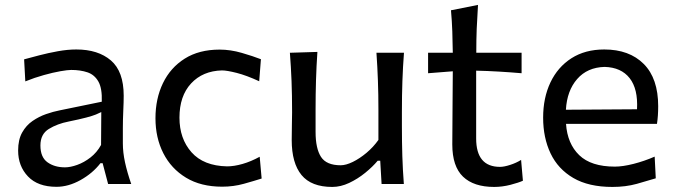

<svg xmlns="http://www.w3.org/2000/svg" viewBox="-20 -738 2706 770"><path d="M206.5 11.2Q131.8 11.2 92.3 -30.3Q52.7 -71.8 52.7 -134.3Q52.7 -177.7 68.8 -206.5Q85 -235.4 110.6 -252.9Q136.2 -270.5 165 -280.5Q193.8 -290.5 219.2 -295.4L388.2 -330.1Q390.1 -383.8 374.5 -411.1Q358.9 -438.5 330.6 -448Q302.2 -457.5 265.6 -457.5Q251.5 -457.5 222.2 -452.4Q192.9 -447.3 156 -437Q119.1 -426.8 81.5 -411.6L76.7 -500Q101.6 -506.8 137.2 -516.1Q172.9 -525.4 211.9 -532.5Q251 -539.6 286.1 -539.6Q373.5 -539.6 424.8 -495.6Q476.1 -451.7 476.1 -354Q476.1 -330.1 474.4 -293.7Q472.7 -257.3 472.7 -224.1V-162.6Q472.7 -127 481.4 -86.7Q490.2 -46.4 506.3 0H413.6L391.6 -83.5H382.8Q351.6 -43 303 -15.9Q254.4 11.2 206.5 11.2ZM240.7 -66.9Q262.2 -66.9 289.6 -76.7Q316.9 -86.4 342.8 -106.4Q368.7 -126.5 385.3 -156.7L386.2 -288.6Q377.9 -284.2 364.7 -278.8Q351.6 -273.4 325.9 -266.6Q300.3 -259.8 254.9 -250.5Q210 -241.7 176 -220.9Q142.1 -200.2 142.1 -154.8Q142.1 -107.4 170.4 -87.2Q198.7 -66.9 240.7 -66.9Z M871.1 10.7Q785.6 10.7 726.1 -25.4Q666.5 -61.5 635 -123.5Q603.5 -185.5 603.5 -263.7Q603.5 -342.3 633.5 -404.5Q663.6 -466.8 720.9 -502.9Q778.3 -539.1 860.8 -539.1Q904.3 -539.1 949.7 -525.9Q995.1 -512.7 1026.4 -500.5L1019.5 -412.1Q968.8 -435.5 929.4 -445.6Q890.1 -455.6 870.1 -455.6Q793 -453.6 746.3 -403.3Q699.7 -353 699.7 -266.1Q699.7 -182.1 748 -127.4Q796.4 -72.8 890.6 -70.8Q918.9 -70.8 952.9 -80.6Q986.8 -90.3 1021.5 -109.4L1029.3 -22Q1000 -12.7 958.3 -1Q916.5 10.7 871.1 10.7Z M1312.5 11.7Q1228.5 11.7 1189.2 -36.1Q1149.9 -84 1149.9 -176.3Q1149.9 -210.9 1150.6 -236.8Q1151.4 -262.7 1151.4 -288.1Q1151.4 -357.4 1149.2 -413.1Q1147 -468.8 1142.6 -526.4L1252.9 -529.8Q1249 -472.2 1247.3 -416.3Q1245.6 -360.4 1245.6 -298.3V-209Q1245.6 -142.6 1267.3 -108.9Q1289.1 -75.2 1346.2 -75.2Q1367.2 -75.2 1394.8 -88.6Q1422.4 -102.1 1450 -125.2Q1477.5 -148.4 1497.6 -176.8V-298.3Q1497.6 -360.4 1495.6 -414.6Q1493.7 -468.8 1489.7 -526.4H1600.1Q1595.7 -468.8 1593.8 -413.1Q1591.8 -357.4 1591.8 -288.1V-231.9Q1591.8 -166.5 1593.5 -112.3Q1595.2 -58.1 1599.6 0H1510.3L1504.9 -93.3H1494.6Q1474.6 -69.3 1444.6 -44.9Q1414.6 -20.5 1380.4 -4.4Q1346.2 11.7 1312.5 11.7Z M1961.9 11.7Q1879.9 11.7 1836.9 -29.5Q1793.9 -70.8 1793.9 -158.7Q1793.9 -238.8 1794.9 -314Q1795.9 -389.2 1795.9 -452.1L1696.8 -444.3V-526.4H1795.9Q1795.4 -571.8 1793.9 -612.5Q1792.5 -653.3 1788.6 -696.8L1897 -718.3Q1893.6 -665.5 1891.8 -622.3Q1890.1 -579.1 1890.1 -526.4H2071.8V-444.3Q2026.9 -448.2 1980.7 -450.9Q1934.6 -453.6 1889.6 -454.6V-182.6Q1889.6 -68.8 1985.4 -68.8Q2001.5 -68.8 2025.9 -76.7Q2050.3 -84.5 2069.8 -96.7L2077.1 -13.2Q2060.1 -5.4 2027.1 3.2Q1994.1 11.7 1961.9 11.7Z M2436 11.7Q2340.8 11.7 2279.3 -24.2Q2217.8 -60.1 2188 -122.8Q2158.2 -185.5 2158.2 -266.1Q2158.2 -345.7 2187.5 -407.5Q2216.8 -469.2 2271.7 -504.4Q2326.7 -539.6 2403.3 -539.6Q2503.9 -539.6 2561.8 -481.4Q2619.6 -423.3 2619.6 -312Q2619.6 -272.5 2614.7 -241.2H2250Q2255.4 -161.6 2303 -115.7Q2350.6 -69.8 2445.8 -69.8Q2477.5 -69.8 2520.8 -80.8Q2564 -91.8 2605.5 -109.9L2609.9 -22.9Q2578.6 -13.2 2533.9 -0.7Q2489.3 11.7 2436 11.7ZM2534.7 -299.8Q2539.1 -381.3 2505.1 -424.6Q2471.2 -467.8 2404.8 -469.7Q2335.4 -467.8 2294.7 -421.1Q2253.9 -374.5 2249.5 -297.9Z"/></svg>

Font: Pinar-DS1-FD Medium
Style: Regular
Weight: 500
Designer: Amin Abedi
Version: Version 3.000